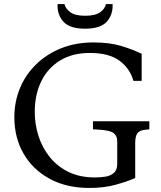

<svg xmlns="http://www.w3.org/2000/svg" viewBox="-20 -920 799 950"><path d="M442 -710Q522 -710 578.5 -693Q635 -676 681 -654V-520H640Q624 -580 572 -619Q520 -658 425 -658Q338 -658 277 -620.5Q216 -583 184 -517.5Q152 -452 152 -366Q152 -305 170.5 -247Q189 -189 226.5 -142.5Q264 -96 319.5 -69Q375 -42 450 -42Q477 -42 502 -46Q527 -50 543.5 -64.5Q560 -79 560 -108V-222Q560 -248 541.5 -262Q523 -276 461 -279L440 -280V-320H719V-280L698 -278Q669 -275 659 -259.5Q649 -244 649 -212V-39Q607 -21 550.5 -5.5Q494 10 422 10Q309 10 225.5 -35.5Q142 -81 96.5 -160Q51 -239 51 -340Q51 -416 78.5 -483Q106 -550 158 -601Q210 -652 282 -681Q354 -710 442 -710ZM401 -778Q324 -778 293 -813.5Q262 -849 265 -900H299Q304 -877 328 -859.5Q352 -842 401 -842Q451 -842 475.5 -859.5Q500 -877 504 -900H537Q540 -849 509 -813.5Q478 -778 401 -778Z"/></svg>

Font: Hedvig Letters Serif 12pt
Style: Regular
Weight: 400
Designer: Alexander Örn & Tor Weibull
Foundry: Kanon Foundry
Version: Version 1.000; ttfautohint (v1.8.4.7-5d5b)